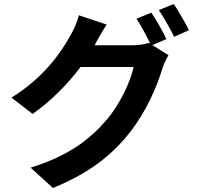

<svg xmlns="http://www.w3.org/2000/svg" viewBox="-20 -863 980 954"><path d="M884 -777C870 -801 856 -826 843 -843L769 -813C782 -794 796 -771 809 -748C823 -724 836 -700 845 -680L919 -713C911 -730 898 -753 884 -777ZM544 -638H450L453 -643C463 -664 488 -707 510 -741L372 -787C364 -754 344 -710 330 -687C284 -604 201 -480 37 -378L142 -297C235 -362 317 -446 380 -530H511H644C629 -458 574 -342 510 -268C428 -172 323 -89 132 -30L243 71C419 -1 532 -88 621 -200C707 -307 760 -434 786 -520C793 -544 807 -571 817 -589L737 -639L807 -669C790 -704 756 -766 732 -800L658 -770C682 -735 708 -684 727 -646L720 -650C699 -643 667 -638 638 -638Z"/></svg>

Font: GenSekiGothic2 TW B
Style: Regular
Weight: 700
Version: Version 2.100;PS 2.1;hotconv 16.6.51;makeotf.lib2.5.65220 DE